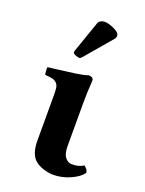

<svg xmlns="http://www.w3.org/2000/svg" viewBox="-133 -748 621 824"><g transform="rotate(20 177.0 -336.5)"><path d="M199.2 -683.1Q217.3 -683.1 243.7 -670.9Q270 -658.7 270 -645Q270 -635.3 265.1 -629.9L161.1 -507.8Q154.3 -500 149.9 -500Q143.1 -500 131.6 -504.6Q120.1 -509.3 120.1 -514.2Q120.1 -520 121.1 -522.9L170.9 -666Q173.8 -673.8 181.9 -678.5Q189.9 -683.1 199.2 -683.1ZM231.9 -127Q231.9 -92.3 244.6 -76.2Q257.3 -60.1 275.9 -60.1Q309.1 -60.1 328.1 -74.2Q337.9 -66.4 342 -60.5Q346.2 -54.7 346.2 -45.9Q330.6 -23.9 292.7 -7.1Q254.9 9.8 214.8 9.8Q195.3 9.8 171.4 2.4Q147.5 -4.9 131.8 -18.1Q102.1 -43.9 102.1 -105V-314Q102.1 -336.4 99.9 -348.1Q97.7 -359.9 89.6 -367.4Q81.5 -375 70.6 -377.4Q59.6 -379.9 37.1 -381.8Q35.6 -386.7 34.7 -398.9Q33.7 -411.1 35.2 -416Q48.8 -418 76.4 -421.1Q104 -424.3 120.1 -426.8L157.2 -431.6Q177.2 -434.6 190.9 -437.5Q204.6 -440.4 212.9 -443.8Q235.8 -443.8 235.8 -426.8Q231.9 -371.1 231.9 -321.3Z"/></g></svg>

Font: Linux Libertine G
Style: Bold
Weight: 700
Designer: Philipp H. Poll
Foundry: Philipp H. Poll
Version: Version 5.0.3